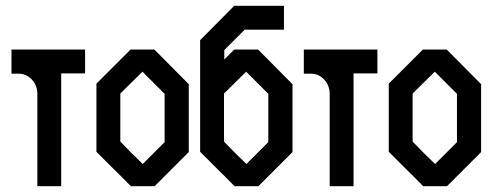

<svg xmlns="http://www.w3.org/2000/svg" viewBox="-20 -640 1693 660"><path d="M190.4 0H108.4V-319.3Q107.4 -347.7 88.9 -367.2Q70.3 -386.7 43.9 -386.7H19.5V-469.7H108.4H190.4H272.5V-387.7H190.4Z M628.9 -117.2 570.3 -58.6 511.7 0H429.7Q400.4 -30.3 370.1 -59.6L311.5 -118.2V-352.5L370.1 -411.1L428.7 -469.7H510.7Q549.8 -429.7 627.9 -351.6H628.9ZM545.9 -151.4V-317.4L469.7 -393.6Q444.3 -368.2 393.6 -318.4V-153.3L431.6 -114.3L470.7 -76.2Z M788.1 -114.3 750 -153.3V-318.4Q800.8 -368.2 826.2 -393.6L902.3 -317.4V-151.4L827.1 -76.2ZM668 -118.2 726.6 -59.6Q756.8 -30.3 786.1 0H868.2L926.8 -58.6L985.4 -117.2V-351.6H984.4Q907.2 -428.7 867.2 -469.7H785.2L751 -435.5V-467.8L821.3 -538.1H956.1V-620.1H785.2Q707 -541 668 -502Z M1195.3 0H1113.3V-319.3Q1112.3 -347.7 1093.8 -367.2Q1075.2 -386.7 1048.8 -386.7H1024.4V-469.7H1113.3H1195.3H1277.3V-387.7H1195.3Z M1633.8 -117.2 1575.2 -58.6 1516.6 0H1434.6Q1405.3 -30.3 1375 -59.6L1316.4 -118.2V-352.5L1375 -411.1L1433.6 -469.7H1515.6Q1554.7 -429.7 1632.8 -351.6H1633.8ZM1550.8 -151.4V-317.4L1474.6 -393.6Q1449.2 -368.2 1398.4 -318.4V-153.3L1436.5 -114.3L1475.6 -76.2Z"/></svg>

Font: mr_KirucoupageG
Style: Regular
Weight: 400
Designer: Jan Henkel
Version: Version 1.00 May 25, 2020, initial release